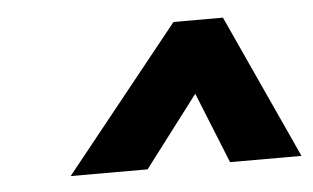

<svg xmlns="http://www.w3.org/2000/svg" viewBox="-32 -753 568 348"><g transform="rotate(-5 252.0 -579.0)"><path d="M322 -577 374 -448H504L384 -710H294L84 -448H224Z"/></g></svg>

Font: Jost* 700 Bold Italic
Style: Bold Italic
Weight: 700
Italic angle: -10°
Version: Version 3.200; ttfautohint (v0.97) -l 8 -r 50 -G 200 -x 14 -